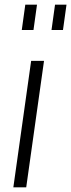

<svg xmlns="http://www.w3.org/2000/svg" viewBox="-20 -800 304 820"><path d="M37 0 113 -540H168L92 0ZM73 -672 88 -780H138L123 -672ZM200 -672 215 -780H264L249 -672Z"/></svg>

Font: Mohave Light Light
Style: Italic
Weight: 300
Italic angle: -8°
Version: Version 2.003